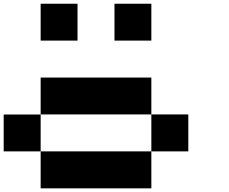

<svg xmlns="http://www.w3.org/2000/svg" viewBox="-20 -820 1240 1040"><path d="M799.8 -799.8V-600.1H600.1V-799.8ZM200.2 0H0V-199.7H200.2ZM1000 0H799.8V-200.2H1000ZM799.8 0V200.2H200.2V0ZM200.2 -799.8H399.9V-600.1H200.2ZM200.2 -200.2V-399.9H799.8V-200.2Z"/></svg>

Font: QuinqueFive
Style: Regular
Weight: 400
Monospace: yes
Designer: GGBotNet
Foundry: GGBotNet
Version: 1.1